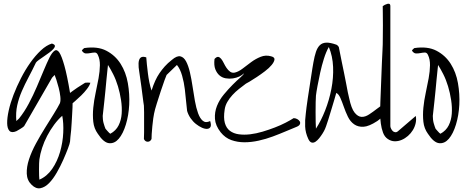

<svg xmlns="http://www.w3.org/2000/svg" viewBox="-20 -713 2575 1058"><path d="M310 -144Q315 -157 312.5 -180.5Q310 -204 303.5 -229Q297 -254 290.5 -274Q284 -294 281 -300L267 -285L113 -18Q111 -16 106 -12Q101 -8 94 -4Q87 0 80.5 4Q74 8 70 10Q44 21 32 8Q20 -5 19.5 -34Q19 -63 28 -104Q37 -145 54.5 -190.5Q72 -236 95.5 -282Q119 -328 147 -367.5Q175 -407 205.5 -435.5Q236 -464 266 -473Q282 -468 282.5 -460.5Q283 -453 274.5 -443.5Q266 -434 252 -423.5Q238 -413 222.5 -402.5Q207 -392 194.5 -383Q182 -374 178 -368Q158 -326 137.5 -287.5Q117 -249 100.5 -211Q84 -173 75 -133Q66 -93 70 -46L85 -60Q114 -96 138.5 -142Q163 -188 183 -235Q203 -282 220.5 -324Q238 -366 252 -394.5Q266 -423 280 -433Q294 -443 307 -423.5Q320 -404 335 -350.5Q350 -297 366 -201Q370 -204 381.5 -212.5Q393 -221 406.5 -230Q420 -239 432.5 -246.5Q445 -254 449 -257Q454 -258 464 -258Q474 -258 478 -257Q474 -242 459.5 -223Q445 -204 427.5 -187Q410 -170 395.5 -157.5Q381 -145 380 -144Q380 -136 379.5 -120Q379 -104 377.5 -82.5Q376 -61 375 -38.5Q374 -16 372 5Q370 26 368 42L366 67Q365 77 354.5 105Q344 133 328.5 168Q313 203 293 238Q273 273 250.5 296Q228 319 203 324Q178 329 154 305Q129 281 127.5 244Q126 207 140 164.5Q154 122 178.5 77Q203 32 229 -9.5Q255 -51 277 -86.5Q299 -122 310 -144ZM197 277Q239 259 267.5 217.5Q296 176 311 124Q326 72 328.5 18.5Q331 -35 323 -75Q300 -55 278.5 -26Q257 3 240 35.5Q223 68 212 102Q201 136 197 166Q196 172 195.5 187.5Q195 203 195 221Q195 239 195.5 255.5Q196 272 197 277Z M519 -411Q513 -424 501.5 -423.5Q490 -423 477.5 -420.5Q465 -418 453 -418.5Q441 -419 431 -434Q432 -437 437 -442Q442 -447 444 -448Q517 -459 566 -433.5Q615 -408 644.5 -361.5Q674 -315 684.5 -255Q695 -195 692 -136Q689 -77 673.5 -26.5Q658 24 634.5 51.5Q611 79 581 76Q551 73 519 24Q498 -5 494 -42Q490 -79 494 -119.5Q498 -160 507 -201.5Q516 -243 523 -281.5Q530 -320 530.5 -353.5Q531 -387 519 -411ZM588 24Q619 7 633.5 -22Q648 -51 650.5 -86.5Q653 -122 647 -161.5Q641 -201 630 -237.5Q619 -274 603.5 -304.5Q588 -335 575 -355Q574 -344 571.5 -322.5Q569 -301 566.5 -273Q564 -245 561 -214.5Q558 -184 555 -156Q552 -128 549.5 -106Q547 -84 546 -74Q546 -66 547 -55.5Q548 -45 550.5 -35.5Q553 -26 556 -17.5Q559 -9 561 -4Q562 -2 566 2Q570 6 574 11Q578 16 582 19.5Q586 23 588 24Z M774 16V-94Q774 -120 773 -131Q772 -135 770 -151Q768 -167 765 -189.5Q762 -212 759 -236Q756 -260 752.5 -281.5Q749 -303 747 -319.5Q745 -336 744 -342Q743 -353 743.5 -365Q744 -377 748 -386Q752 -395 760.5 -398.5Q769 -402 786 -397Q787 -380 789.5 -357Q792 -334 795 -309Q798 -284 803 -259.5Q808 -235 815 -214Q825 -245 835.5 -268Q846 -291 859 -310Q872 -329 888 -347Q904 -365 927 -383Q955 -407 974 -402.5Q993 -398 1005.5 -374.5Q1018 -351 1026.5 -314.5Q1035 -278 1041 -237Q1047 -196 1054 -157Q1061 -118 1071.5 -89Q1082 -60 1098 -47Q1114 -34 1138 -46Q1145 -24 1140 -14Q1135 -4 1122 -3Q1109 -2 1092.5 -9.5Q1076 -17 1059.5 -30Q1043 -43 1030 -62Q1017 -81 1011 -102Q1009 -116 1006 -149.5Q1003 -183 998.5 -221Q994 -259 983.5 -296Q973 -333 955 -355L898 -300Q896 -296 886.5 -270.5Q877 -245 866 -211Q855 -177 844 -142.5Q833 -108 829 -87Q827 -80 824.5 -60.5Q822 -41 819.5 -18Q817 5 816 25Q815 45 815 53Q808 68 794 68Q780 68 773 53Q774 42 774 16Z M1324 -309Q1315 -299 1299 -291.5Q1283 -284 1263.5 -281Q1244 -278 1224 -281.5Q1204 -285 1189.5 -297.5Q1175 -310 1166.5 -331.5Q1158 -353 1162 -388Q1174 -401 1182.5 -399.5Q1191 -398 1198.5 -389Q1206 -380 1213 -365.5Q1220 -351 1228.5 -338.5Q1237 -326 1248 -318Q1259 -310 1274 -313Q1295 -318 1317.5 -335.5Q1340 -353 1364.5 -371Q1389 -389 1416.5 -400Q1444 -411 1473 -403Q1494 -398 1492.5 -385Q1491 -372 1477 -355Q1463 -338 1440 -320.5Q1417 -303 1395 -288.5Q1373 -274 1355.5 -263.5Q1338 -253 1335 -252Q1316 -238 1296.5 -222.5Q1277 -207 1260.5 -189Q1244 -171 1232.5 -151Q1221 -131 1218 -109Q1211 -64 1219 -35.5Q1227 -7 1247 8Q1267 23 1296 27Q1325 31 1358.5 27Q1392 23 1427 12.5Q1462 2 1494.5 -10.5Q1527 -23 1554 -37Q1581 -51 1598 -62Q1608 -62 1617.5 -57Q1627 -52 1631.5 -44.5Q1636 -37 1632.5 -28.5Q1629 -20 1614 -14Q1589 -4 1555 10.5Q1521 25 1483.5 39Q1446 53 1405.5 62Q1365 71 1327 71Q1289 71 1255 59Q1221 47 1196 16Q1167 -21 1164.5 -58Q1162 -95 1175.5 -129Q1189 -163 1214 -193Q1239 -223 1262.5 -246.5Q1286 -270 1304.5 -286Q1323 -302 1324 -309Z M1665 -87Q1666 -99 1669 -121.5Q1672 -144 1676 -171.5Q1680 -199 1685 -230Q1690 -261 1694 -288.5Q1698 -316 1701.5 -337Q1705 -358 1707 -369Q1713 -403 1721 -427Q1729 -451 1742.5 -464Q1756 -477 1777.5 -478Q1799 -479 1833 -467Q1837 -466 1842 -460.5Q1847 -455 1847 -454Q1849 -443 1853.5 -421Q1858 -399 1863.5 -371Q1869 -343 1875.5 -313Q1882 -283 1887 -255Q1892 -227 1896.5 -205Q1901 -183 1904 -172Q1916 -115 1934 -92.5Q1952 -70 1972 -69Q1992 -68 2014 -82.5Q2036 -97 2056.5 -113Q2077 -129 2096 -140Q2115 -151 2128 -144Q2128 -129 2121 -114.5Q2114 -100 2103.5 -87.5Q2093 -75 2081 -64Q2069 -53 2059 -46Q2013 -16 1983 -14.5Q1953 -13 1931.5 -28Q1910 -43 1897 -70Q1884 -97 1874.5 -124.5Q1865 -152 1855.5 -173.5Q1846 -195 1833 -201Q1830 -190 1822.5 -164.5Q1815 -139 1806 -109.5Q1797 -80 1789 -54Q1781 -28 1777 -18Q1776 -14 1771 -2.5Q1766 9 1757.5 22.5Q1749 36 1739 48.5Q1729 61 1718.5 68Q1708 75 1697.5 72.5Q1687 70 1679 53Q1663 19 1661.5 -16Q1660 -51 1665 -87ZM1721 -4Q1749 -47 1771.5 -104Q1794 -161 1806 -222.5Q1818 -284 1815.5 -344Q1813 -404 1792 -454Q1777 -428 1765 -390Q1753 -352 1744.5 -313Q1736 -274 1729.5 -239Q1723 -204 1721 -186Q1720 -176 1719.5 -150Q1719 -124 1719 -95.5Q1719 -67 1719.5 -40.5Q1720 -14 1721 -4Z M2075 -82V-115Q2075 -124 2076 -151.5Q2077 -179 2078.5 -215Q2080 -251 2081.5 -292Q2083 -333 2084.5 -369Q2086 -405 2087.5 -431.5Q2089 -458 2089 -467Q2089 -480 2089.5 -509.5Q2090 -539 2090 -573Q2090 -607 2089.5 -636.5Q2089 -666 2089 -679Q2101 -688 2110 -690Q2118 -694 2124.5 -692Q2131 -690 2131 -679V-18Q2131 -12 2135 -4Q2139 4 2144 9Q2149 14 2157 15.5Q2165 17 2173 10L2271 -74Q2275 -55 2270.5 -34.5Q2266 -14 2255 4Q2244 22 2228 36Q2212 50 2193 58Q2174 66 2154.5 65.5Q2135 65 2117 53Q2099 41 2090.5 17.5Q2082 -6 2078.5 -32.5Q2075 -59 2075 -82Z M2338 -411Q2332 -424 2320.5 -423.5Q2309 -423 2296.5 -420.5Q2284 -418 2272 -418.5Q2260 -419 2250 -434Q2251 -437 2256 -442Q2261 -447 2263 -448Q2336 -459 2385 -433.5Q2434 -408 2463.5 -361.5Q2493 -315 2503.5 -255Q2514 -195 2511 -136Q2508 -77 2492.5 -26.5Q2477 24 2453.5 51.5Q2430 79 2400 76Q2370 73 2338 24Q2317 -5 2313 -42Q2309 -79 2313 -119.5Q2317 -160 2326 -201.5Q2335 -243 2342 -281.5Q2349 -320 2349.5 -353.5Q2350 -387 2338 -411ZM2407 24Q2438 7 2452.5 -22Q2467 -51 2469.5 -86.5Q2472 -122 2466 -161.5Q2460 -201 2449 -237.5Q2438 -274 2422.5 -304.5Q2407 -335 2394 -355Q2393 -344 2390.5 -322.5Q2388 -301 2385.5 -273Q2383 -245 2380 -214.5Q2377 -184 2374 -156Q2371 -128 2368.5 -106Q2366 -84 2365 -74Q2365 -66 2366 -55.5Q2367 -45 2369.5 -35.5Q2372 -26 2375 -17.5Q2378 -9 2380 -4Q2381 -2 2385 2Q2389 6 2393 11Q2397 16 2401 19.5Q2405 23 2407 24Z"/></svg>

Font: Liu Jian Mao Cao
Style: Regular
Weight: 400
Designer: ZhongQi
Foundry: ZhongQi
Version: Version 1.001